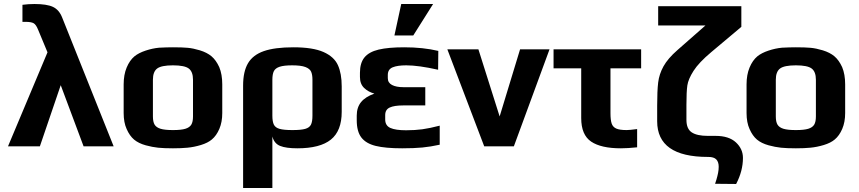

<svg xmlns="http://www.w3.org/2000/svg" viewBox="-20 -730 4287 958"><path d="M397 0 283 -305 179 0H20L217 -469L170 -582Q160 -607 148 -614Q136 -621 107 -621H92V-706Q121 -710 152 -710Q214 -710 244.5 -695.5Q275 -681 290 -643L547 0Z M707 -5Q671 -15 649 -33.5Q627 -52 612 -86Q597 -119 597 -166V-309Q597 -357 612 -393Q627 -429 651 -449Q672 -466 706.5 -477.5Q741 -489 774 -492Q812 -494 843 -494Q889 -494 916.5 -491.5Q944 -489 977 -479Q1013 -468 1035.5 -449Q1058 -430 1074 -395Q1089 -359 1089 -309V-166Q1089 -121 1074.5 -87Q1060 -53 1037 -34Q1017 -17 982.5 -6.5Q948 4 915 7Q885 10 843 10Q798 10 769 7Q740 4 707 -5ZM943 -149V-332Q943 -372 922 -388Q901 -404 843 -404Q785 -404 764 -388Q743 -372 743 -332V-149Q743 -122 751.5 -108Q760 -94 781 -87.5Q802 -81 843 -81Q884 -81 905 -87.5Q926 -94 934.5 -108Q943 -122 943 -149Z M1193 -303Q1193 -373 1217.5 -414.5Q1242 -456 1296.5 -475Q1351 -494 1444 -494Q1541 -494 1594 -470.5Q1647 -447 1666 -405Q1685 -363 1685 -299V-172Q1685 -77 1631 -33.5Q1577 10 1464 10Q1407 10 1377.5 -2Q1348 -14 1339 -49V208H1193ZM1539 -153V-332Q1539 -357 1532.5 -372Q1526 -387 1504 -395.5Q1482 -404 1438 -404Q1397 -404 1375.5 -397Q1354 -390 1346.5 -375Q1339 -360 1339 -332V-153Q1339 -123 1346.5 -108Q1354 -93 1375 -87Q1396 -81 1439 -81Q1482 -81 1503 -87Q1524 -93 1531.5 -108Q1539 -123 1539 -153Z M1760 0ZM1760 -130V-153Q1760 -194 1781.5 -220.5Q1803 -247 1848 -263Q1818 -271 1797 -291Q1776 -311 1776 -346V-367Q1776 -416 1798.5 -443.5Q1821 -471 1869 -482.5Q1917 -494 1997 -494Q2091 -494 2167 -476L2166 -382Q2068 -404 2007 -404Q1963 -404 1939 -394Q1915 -384 1915 -356V-340Q1915 -317 1936 -306Q1957 -295 1993 -295H2102V-204H1993Q1947 -204 1924.5 -193.5Q1902 -183 1902 -156V-134Q1902 -103 1928 -91.5Q1954 -80 2006 -80Q2051 -80 2087.5 -85Q2124 -90 2174 -103V-8Q2129 2 2087.5 6Q2046 10 1987 10Q1903 10 1854.5 -2Q1806 -14 1783 -44Q1760 -74 1760 -130ZM1982 -710H2141L2042 -553H1948Z M2212 0ZM2212 -484H2367L2473 -149L2575 -484H2722L2544 0H2396Z M2880 -141V-389H2742V-484H3179V-389H3026V-166Q3026 -131 3032 -113.5Q3038 -96 3055 -88.5Q3072 -81 3107 -81Q3121 -81 3159 -86V5Q3112 10 3078 10Q2979 10 2929.5 -23.5Q2880 -57 2880 -141Z M3548 187Q3550 182 3555 165Q3560 148 3563 132.5Q3566 117 3566 102Q3566 78 3554 65.5Q3542 53 3514 53H3512Q3259 53 3259 -125V-203Q3259 -277 3264 -318.5Q3269 -360 3290.5 -399Q3312 -438 3360 -480L3500 -603H3264V-699H3679V-596L3529 -470Q3467 -418 3440.5 -376.5Q3414 -335 3409.5 -303.5Q3405 -272 3405 -207V-132Q3405 -87 3431.5 -69.5Q3458 -52 3512 -52H3551Q3617 -52 3652 -19.5Q3687 13 3687 58Q3687 123 3653 188Z M3815 -5Q3779 -15 3757 -33.5Q3735 -52 3720 -86Q3705 -119 3705 -166V-309Q3705 -357 3720 -393Q3735 -429 3759 -449Q3780 -466 3814.5 -477.5Q3849 -489 3882 -492Q3920 -494 3951 -494Q3997 -494 4024.5 -491.5Q4052 -489 4085 -479Q4121 -468 4143.5 -449Q4166 -430 4182 -395Q4197 -359 4197 -309V-166Q4197 -121 4182.5 -87Q4168 -53 4145 -34Q4125 -17 4090.5 -6.5Q4056 4 4023 7Q3993 10 3951 10Q3906 10 3877 7Q3848 4 3815 -5ZM4051 -149V-332Q4051 -372 4030 -388Q4009 -404 3951 -404Q3893 -404 3872 -388Q3851 -372 3851 -332V-149Q3851 -122 3859.5 -108Q3868 -94 3889 -87.5Q3910 -81 3951 -81Q3992 -81 4013 -87.5Q4034 -94 4042.5 -108Q4051 -122 4051 -149Z"/></svg>

Font: Play
Style: Bold
Weight: 700
Designer: Jonas Hecksher (Cyrillic expansion: Cyreal)
Foundry: Jonas Hecksher, Playtype, e-types AS
Version: Version 2.101; ttfautohint (v1.5.65-e2d9)